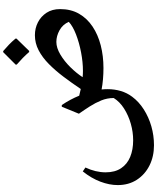

<svg xmlns="http://www.w3.org/2000/svg" viewBox="92 -760 1010 1235"><g transform="rotate(-90 597.5 -142.0)"><path d="M138 -98Q107 -32 107 32Q107 92 133.5 131.5Q160 171 206.5 190Q253 209 313 209Q366 209 419 194Q472 179 516.5 151Q561 123 585 84Q585 42 569.5 4Q554 -34 531 -70Q508 -106 484 -140L529 -250H540Q577 -195 600 -138Q609 -136 619.5 -133.5Q630 -131 643 -128Q682 -186 722 -239Q762 -292 804 -333.5Q846 -375 892 -399Q938 -423 989 -423Q1034 -423 1072 -403.5Q1110 -384 1133.5 -348Q1157 -312 1157 -261Q1157 -191 1127 -139Q1097 -87 1044.5 -52Q992 -17 923.5 0.5Q855 18 778 18Q742 18 706.5 15Q671 12 640 6Q642 26 642 45Q642 89 630 129.5Q618 170 593 203Q561 246 511.5 277.5Q462 309 403 326Q344 343 281 343Q209 343 151 314Q93 285 59 232.5Q25 180 25 110Q25 56 47 -2Q69 -60 113 -115ZM719 -116Q729 -115 739 -114.5Q749 -114 759 -114Q816 -114 878.5 -126Q941 -138 994 -158.5Q1047 -179 1075 -205Q1058 -244 1021 -264.5Q984 -285 946 -285Q908 -285 865 -259.5Q822 -234 783.5 -195Q745 -156 719 -116ZM881 -460Q862 -482 842 -501.5Q822 -521 800 -540V-547L880 -627H887Q908 -609 928 -590Q948 -571 967 -548V-541L888 -460Z"/></g></svg>

Font: Bona Nova SC
Style: Bold
Weight: 700
Designer: Mateusz Machalski
Foundry: Capitalics
Version: Version 4.001; ttfautohint (v1.8.4.7-5d5b)